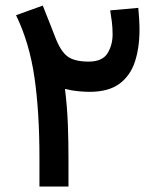

<svg xmlns="http://www.w3.org/2000/svg" viewBox="-20 -681 574 701"><path d="M484.9 -652.3Q486.8 -632.8 488 -612.3Q489.3 -591.8 489.3 -572.3Q489.3 -506.3 472.4 -455.3Q455.6 -404.3 415.8 -375Q376 -345.7 306.6 -345.7Q290 -345.7 265.9 -347.9Q241.7 -350.1 217.3 -356.4Q225.6 -287.6 227.8 -225.1Q230 -162.6 230 -104V0H124V-105.5Q124 -273.4 105.7 -399.2Q87.4 -524.9 38.6 -625.5L136.2 -660.6Q148.9 -627.9 158.9 -603.3Q168.9 -578.6 181.2 -546.4Q200.7 -494.6 226.1 -475.3Q251.5 -456.1 303.7 -456.1Q353.5 -456.1 372.3 -486.1Q391.1 -516.1 391.1 -555.7Q391.1 -579.6 388.4 -601.3Q385.7 -623 382.3 -643.1Z"/></svg>

Font: Vazirmatn RD FD Medium
Style: Regular
Weight: 500
Designer: Saber Rastikerdar
Foundry: Saber Rastikerdar
Version: Version 33.003